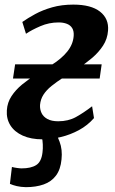

<svg xmlns="http://www.w3.org/2000/svg" viewBox="-20 -580 486 813"><path d="M89.5 212.5Q68 212 51 208Q34 204 22 198.5L30.5 127Q39.5 129.5 52 131.2Q64.5 133 71.5 133Q111 133 133.2 119Q155.5 105 160 65Q162 49.5 161.2 31.5Q160.5 13.5 157 0L157.5 -41.5H201Q219.5 -14 232.2 19.8Q245 53.5 240.5 95Q236.5 137.5 217 163.5Q197.5 189.5 164.8 201Q132 212.5 89.5 212.5ZM160.5 10Q111 10 76.2 -5.8Q41.5 -21.5 24 -49.2Q6.5 -77 9 -113Q11 -146 28.8 -173Q46.5 -200 74 -222.5Q101.5 -245 133 -264.5Q164.5 -284 194.5 -302.5Q240.5 -331 265 -361.8Q289.5 -392.5 292 -428Q293.5 -448 285.8 -460.8Q278 -473.5 263 -479.2Q248 -485 228.5 -485Q187.5 -485 151 -469.2Q114.5 -453.5 90 -437L74.5 -487Q98 -503.5 129.2 -520.5Q160.5 -537.5 200.8 -549Q241 -560.5 290.5 -560.5Q365.5 -560.5 403.5 -530.8Q441.5 -501 437.5 -450.5Q435 -415.5 416.5 -387Q398 -358.5 369.8 -334.5Q341.5 -310.5 309.8 -290Q278 -269.5 248 -251.5Q220 -233.5 198.2 -216Q176.5 -198.5 164 -179Q151.5 -159.5 149.5 -135.5Q148.5 -117 156 -101.2Q163.5 -85.5 181 -76Q198.5 -66.5 226.5 -66.5Q269 -66.5 301.2 -84.2Q333.5 -102 370 -130L378 -80Q351 -49 314.5 -29.2Q278 -9.5 238 0.2Q198 10 160.5 10ZM35 -247.5 44 -307.5H410.5L402 -247.5Z"/></svg>

Font: Merriweather 36pt
Style: Bold Italic
Weight: 700
Italic angle: -7.8°
Version: Version 2.101